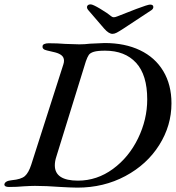

<svg xmlns="http://www.w3.org/2000/svg" viewBox="-41 -852 806 879"><path d="M237 4Q170 -1 119 -1Q101 -1 67 1Q37 4 0 4Q-21 4 -21 -8Q-18 -24 13 -27Q56 -31 73 -46Q90 -61 102 -98L249 -557Q252 -566 252 -574Q252 -589 241.5 -598Q231 -607 212 -612Q193 -617 174 -621Q151 -626 154 -641Q154 -647 162 -650.5Q170 -654 182 -654Q222 -654 258 -651Q302 -649 322 -649Q347 -649 371 -652Q425 -655 438 -655Q531 -655 600 -622Q669 -589 706.5 -526.5Q744 -464 744 -379Q744 -277 688 -188Q632 -99 533 -46Q434 7 313 7Q297 7 277 6Q257 5 237 4ZM633 -397Q633 -509 582 -564.5Q531 -620 440 -620Q406 -620 389 -615Q372 -610 365.5 -600.5Q359 -591 352 -571L217 -135Q210 -114 210 -95Q210 -25 316 -25Q403 -25 476 -78.5Q549 -132 591 -218.5Q633 -305 633 -397ZM436 -721 362 -807Q357 -813 357 -820Q359 -832 374 -832Q384 -832 417.5 -812Q451 -792 469 -777Q474 -773 480 -773Q486 -773 496 -777Q530 -791 583 -811Q636 -831 646 -831Q661 -831 661 -820Q661 -812 653 -806L524 -721Q504 -708 493.5 -702.5Q483 -697 474 -697Q457 -697 436 -721Z"/></svg>

Font: EB Garamond Medium
Style: Italic
Weight: 500
Italic angle: -17.2°
Designer: Georg Duffner and Octavio Pardo
Foundry: Georg Duffner
Version: Version 1.000